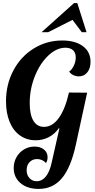

<svg xmlns="http://www.w3.org/2000/svg" viewBox="-20 -1020 618 1247"><path d="M461 -1000H482L542 -811H511L451 -891L293 -811H250ZM69 71Q69 33 87 1Q105 -31 136 -49.5Q167 -68 204 -68Q242 -68 265.5 -49Q289 -30 289 1Q289 25 278 39Q269 27 253.5 20Q238 13 221 13Q191 13 172 33Q153 53 153 85Q153 117 171.5 137Q190 157 218 157Q253 157 278 126Q303 95 316 34L366 -187H362Q335 -149 296.5 -129Q258 -109 212 -109Q154 -109 110 -140Q66 -171 42.5 -228.5Q19 -286 19 -362Q19 -472 67 -562.5Q115 -653 199 -705Q283 -757 384 -757Q469 -757 518.5 -720Q568 -683 568 -619Q568 -576 547 -550Q526 -524 492 -524Q473 -524 456.5 -532Q440 -540 429 -555Q447 -567 459.5 -593.5Q472 -620 472 -647Q472 -677 454.5 -693.5Q437 -710 405 -710Q347 -710 293 -658.5Q239 -607 206 -524Q173 -441 173 -350Q173 -275 197 -235.5Q221 -196 266 -196Q320 -196 361.5 -253Q403 -310 428 -419L546 -418L473 -82Q441 67 382.5 137Q324 207 231 207Q158 207 113.5 169.5Q69 132 69 71Z"/></svg>

Font: Lobster
Style: Regular
Weight: 400
Designer: Impallari Type
Foundry: Impallari Type
Version: Version 2.100